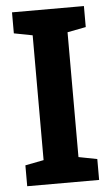

<svg xmlns="http://www.w3.org/2000/svg" viewBox="-52 -747 453 782"><g transform="rotate(-5 174.5 -355.5)"><path d="M27.3 0V-85.4L103 -100.1V-610.4L27.3 -625V-710.9H321.3V-625L245.6 -610.4V-100.1L321.3 -85.4V0Z"/></g></svg>

Font: Robotiche
Style: Bold
Weight: 700
Designer: Google
Version: Version 2.001